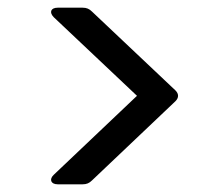

<svg xmlns="http://www.w3.org/2000/svg" viewBox="-20 -615 579 499"><path d="M120 -570 336 -366 120 -161C107 -149 112 -136 130 -136H195C205 -136 212 -139 219 -146L436 -352C445 -361 445 -371 436 -380L219 -585C212 -592 205 -595 195 -595H130C112 -595 107 -583 120 -570Z"/></svg>

Font: Arvore Sans
Style: Regular
Weight: 400
Designer: Jonny Pinhorn (Latin) Dan Schunck (customization for Arvore)
Version: Version 1.000;Glyphs 3.3 (3305)